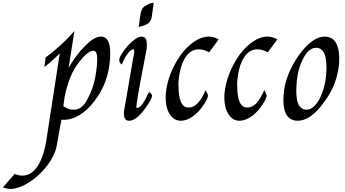

<svg xmlns="http://www.w3.org/2000/svg" viewBox="-252 -814 2324 1292"><path d="M174.4 -100Q192.3 -87.2 208.2 -81.5Q224.1 -75.9 246.7 -75.9Q306.7 -75.9 345.1 -164.1Q392.3 -253.3 401.5 -393.3Q406.7 -472.8 377.4 -472.8Q340 -472.8 282.1 -398.5Q243.6 -351.3 219.2 -288.5Q194.9 -225.6 182.1 -157.9ZM161.5 -9.7Q153.3 33.8 145.1 79.7Q136.9 125.6 129.2 169.2Q121 212.8 91.3 262.1Q61.5 311.3 17.9 353.8Q-25.6 396.4 -77.4 425.6Q-129.2 454.9 -179 457.9Q-201.5 457.9 -232.3 446.7L-153.3 356.4Q-125.6 367.7 -101.5 367.7Q-40 367.7 2.6 301.8Q45.1 235.9 63.1 109.7Q85.6 -33.8 106.4 -171.8Q127.2 -309.7 150.3 -454.9Q129.2 -433.8 105.6 -412.1Q82.1 -390.3 46.7 -363.1L54.9 -427.2Q93.3 -454.9 142.8 -498.5Q192.3 -542.1 248.7 -605.1L209.7 -357.9Q233.8 -400 263.1 -438.7Q292.3 -477.4 314.4 -498.5Q379 -567.7 427.2 -567.7Q498.5 -567.7 488.7 -422.6Q479 -254.9 382.1 -132.3Q335.9 -70.8 281.5 -38.7Q227.2 -6.7 169.2 -7.7Z M756.4 -192.3Q771.3 -179 771.3 -169.2Q769.2 -145.1 725.6 -85.6Q666.7 -1.5 616.4 -1.5Q577.9 -1.5 582.1 -63.1Q584.1 -72.8 590.8 -114.4Q596.9 -151.3 610 -223.8Q623.1 -296.4 645.1 -429.2Q647.2 -433.8 648.7 -442.6Q650.3 -451.3 651 -460.3Q651.8 -469.2 651 -475.6Q650.3 -482.1 645.1 -482.1Q630.8 -482.1 609.7 -456.4Q588.7 -430.8 566.7 -379Q556.4 -388.7 553.3 -396.2Q550.3 -403.6 550.3 -409.7Q551.8 -427.2 567.9 -453.1Q584.1 -479 608.2 -506.7Q666.7 -567.7 698.5 -567.7Q721.5 -567.7 729.5 -551.8Q737.4 -535.9 735.9 -501.5Q735.9 -494.9 734.1 -481.3Q732.3 -467.7 729.2 -454.9Q705.1 -332.3 692.3 -262.3Q679.5 -192.3 673.8 -157.4Q668.2 -122.6 667.4 -113.8Q666.7 -105.1 666.7 -105.1Q663.1 -87.2 669.2 -87.2Q703.6 -87.2 747.2 -190.3ZM769.2 -701.5Q766.7 -679 751.3 -662.1Q735.9 -645.1 681 -632.3L693.8 -721Q700 -757.9 720.3 -770.8Q740.5 -783.6 756.4 -790.3Q763.1 -793.3 772.6 -794.1Q782.1 -794.9 782.1 -793.3Q777.9 -763.1 775.4 -745.1Q772.8 -727.2 771.3 -717.9Q769.2 -706.7 769.2 -701.5Z M1154.9 -461.5Q1119.5 -482.1 1085.6 -482.1Q1027.7 -482.1 992.3 -422.6Q974.4 -393.3 963.1 -350Q951.8 -306.7 948.7 -253.3Q948.7 -230.8 950.3 -203.3Q951.8 -175.9 958.2 -150Q964.6 -124.1 978.5 -107.2Q992.3 -90.3 1017.9 -90.3Q1082.1 -90.3 1130.8 -206.7Q1140.5 -193.3 1143.8 -183.8Q1147.2 -174.4 1147.2 -169.2Q1147.2 -163.1 1141.5 -149.5Q1135.9 -135.9 1126.2 -120.5Q1116.4 -105.1 1104.4 -89Q1092.3 -72.8 1081 -61.5Q1048.7 -29.2 1019.7 -15.4Q990.8 -1.5 964.6 -1.5Q934.4 -1.5 914.1 -18.7Q893.8 -35.9 881.5 -61.5Q869.2 -87.2 865.4 -118.7Q861.5 -150.3 863.1 -177.4Q869.2 -250.3 895.4 -316.9Q921.5 -383.6 964.6 -445.1Q1006.7 -501.5 1055.9 -534.6Q1105.1 -567.7 1151.8 -567.7Q1187.2 -567.7 1219.5 -548.7Z M1549.7 -461.5Q1514.4 -482.1 1480.5 -482.1Q1422.6 -482.1 1387.2 -422.6Q1369.2 -393.3 1357.9 -350Q1346.7 -306.7 1343.6 -253.3Q1343.6 -230.8 1345.1 -203.3Q1346.7 -175.9 1353.1 -150Q1359.5 -124.1 1373.3 -107.2Q1387.2 -90.3 1412.8 -90.3Q1476.9 -90.3 1525.6 -206.7Q1535.4 -193.3 1538.7 -183.8Q1542.1 -174.4 1542.1 -169.2Q1542.1 -163.1 1536.4 -149.5Q1530.8 -135.9 1521 -120.5Q1511.3 -105.1 1499.2 -89Q1487.2 -72.8 1475.9 -61.5Q1443.6 -29.2 1414.6 -15.4Q1385.6 -1.5 1359.5 -1.5Q1329.2 -1.5 1309 -18.7Q1288.7 -35.9 1276.4 -61.5Q1264.1 -87.2 1260.3 -118.7Q1256.4 -150.3 1257.9 -177.4Q1264.1 -250.3 1290.3 -316.9Q1316.4 -383.6 1359.5 -445.1Q1401.5 -501.5 1450.8 -534.6Q1500 -567.7 1546.7 -567.7Q1582.1 -567.7 1614.4 -548.7Z M1743.6 -245.1Q1730.3 -75.9 1811.3 -75.9Q1834.9 -75.9 1856.7 -94.4Q1878.5 -112.8 1896.4 -145.1Q1915.4 -182.1 1927.7 -225.6Q1940 -269.2 1943.6 -322.6Q1954.4 -492.3 1875.4 -492.3Q1825.6 -492.3 1789.7 -422.6Q1749.7 -348.7 1743.6 -245.1ZM1930.3 -129.2Q1840 -1.5 1752.8 -1.5Q1643.6 -1.5 1656.4 -175.9Q1661 -243.6 1686.9 -309.7Q1712.8 -375.9 1756.4 -438.5Q1797.9 -498.5 1843.8 -533.1Q1889.7 -567.7 1931.8 -567.7Q1986.7 -567.7 2010.8 -521.8Q2034.9 -475.9 2030.3 -393.3Q2025.6 -325.6 2001.3 -257.9Q1976.9 -190.3 1930.3 -129.2Z"/></svg>

Font: MM Jasmine
Style: Regular
Weight: 400
Designer: Khon Soe Zaw Thu
Version: Version 1.00 July 11, 2016, initial release